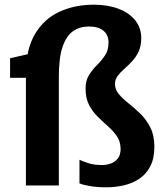

<svg xmlns="http://www.w3.org/2000/svg" viewBox="-20 -791 700 819"><path d="M90.5 0V-475.5Q90.5 -580.5 129.2 -645.8Q168 -711 233.8 -741Q299.5 -771 379.5 -771Q440 -771 485.8 -753.5Q531.5 -736 557 -704Q582.5 -672 582.5 -628.5Q582.5 -595 571.2 -571Q560 -547 543.2 -529.2Q526.5 -511.5 509.8 -496.8Q493 -482 481.8 -467Q470.5 -452 470.5 -433Q470.5 -408.5 487.5 -388.8Q504.5 -369 529.5 -349.2Q554.5 -329.5 579.5 -305Q604.5 -280.5 621.5 -246.8Q638.5 -213 638.5 -165Q638.5 -115 621 -81.5Q603.5 -48 574.2 -28.5Q545 -9 508.8 -0.5Q472.5 8 434.5 8Q396 8 364.2 2.8Q332.5 -2.5 319 -9V-109.5Q330 -104 355.2 -95.5Q380.5 -87 415.5 -87Q433.5 -87 451.8 -93.2Q470 -99.5 482.2 -114.5Q494.5 -129.5 494.5 -156.5Q494 -187 479 -209.2Q464 -231.5 441.8 -251.2Q419.5 -271 397.2 -292.8Q375 -314.5 360 -343.2Q345 -372 345 -413.5Q345 -447.5 359.8 -471Q374.5 -494.5 394 -513.8Q413.5 -533 428.2 -555.2Q443 -577.5 443 -609.5Q443 -642 421.2 -660Q399.5 -678 359 -678Q321 -678 292.2 -658.5Q263.5 -639 247.2 -592.2Q231 -545.5 231 -464V0ZM23 -459V-542.5L104 -561L119.5 -507.5L93 -459Z"/></svg>

Font: Merriweather Sans SemiBold
Style: Regular
Weight: 600
Designer: Eben Sorkin
Foundry: Eben Sorkin
Version: Version 2.001